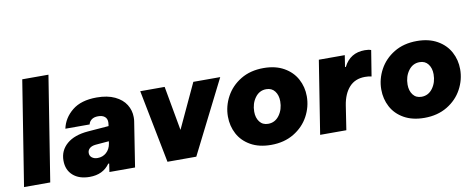

<svg xmlns="http://www.w3.org/2000/svg" viewBox="-65 -1061 3394 1371"><g transform="rotate(-10 1632.0 -375.0)"><path d="M207 0H17L138 -760H328Z M875 -356Q875 -336 873 -326L822 0H636L645 -60H638Q589 10 492 10Q416 10 371.5 -29.5Q327 -69 327 -137Q327 -210 381.5 -257Q436 -304 536 -312L687 -324L689 -339Q690 -344 690 -352Q690 -378 673 -392Q656 -406 625 -406Q595 -406 577.5 -392.5Q560 -379 556 -359H380Q396 -435 460.5 -487.5Q525 -540 638 -540Q716 -540 769.5 -514.5Q823 -489 849 -447Q875 -405 875 -356ZM668 -201 670 -217 573 -209Q544 -206 529 -192.5Q514 -179 514 -159Q514 -138 530 -125.5Q546 -113 571 -113Q608 -113 634.5 -136.5Q661 -160 668 -201Z M1188 -208 1338 -530H1533L1266 0H1057L953 -530H1130Z M1538 -243Q1538 -318 1575 -386.5Q1612 -455 1682 -497.5Q1752 -540 1848 -540Q1934 -540 1995 -505.5Q2056 -471 2087 -413.5Q2118 -356 2118 -288Q2118 -212 2081 -143.5Q2044 -75 1973.5 -32.5Q1903 10 1808 10Q1721 10 1660 -24.5Q1599 -59 1568.5 -116.5Q1538 -174 1538 -243ZM1925 -286Q1925 -330 1903 -359Q1881 -388 1841 -388Q1791 -388 1760 -345.5Q1729 -303 1729 -244Q1729 -200 1751 -171Q1773 -142 1813 -142Q1863 -142 1894 -184.5Q1925 -227 1925 -286Z M2164 0 2248 -530H2436L2423 -446H2429Q2476 -540 2582 -540Q2612 -540 2628 -533L2598 -347Q2579 -352 2551 -352Q2479 -352 2436.5 -305Q2394 -258 2381 -176L2354 0Z M2650 -243Q2650 -318 2687 -386.5Q2724 -455 2794 -497.5Q2864 -540 2960 -540Q3046 -540 3107 -505.5Q3168 -471 3199 -413.5Q3230 -356 3230 -288Q3230 -212 3193 -143.5Q3156 -75 3085.5 -32.5Q3015 10 2920 10Q2833 10 2772 -24.5Q2711 -59 2680.5 -116.5Q2650 -174 2650 -243ZM3037 -286Q3037 -330 3015 -359Q2993 -388 2953 -388Q2903 -388 2872 -345.5Q2841 -303 2841 -244Q2841 -200 2863 -171Q2885 -142 2925 -142Q2975 -142 3006 -184.5Q3037 -227 3037 -286Z"/></g></svg>

Font: Be Vietnam Black
Style: Italic
Weight: 900
Italic angle: -9°
Designer: Lam Bao; Tony Le; Vietanh Nguyen
Foundry: Yellow Type Foundry
Version: Version 5.000